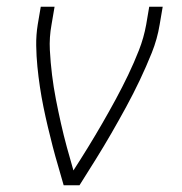

<svg xmlns="http://www.w3.org/2000/svg" viewBox="-20 -550 540 570"><path d="M169 0Q161 -29 152.5 -57.5Q144 -86 136.5 -115Q129 -144 122 -173.5Q115 -203 109 -232.5Q103 -262 98.5 -292Q94 -322 91 -352.5Q88 -383 87.5 -414.5Q87 -446 92 -477L101 -530H142L133 -477Q126 -439 128 -401.5Q130 -364 134.5 -327.5Q139 -291 146 -255Q153 -219 161 -183.5Q169 -148 178.5 -113Q188 -78 198 -44Q220 -78 241.5 -113Q263 -148 283.5 -183.5Q304 -219 323.5 -255Q343 -291 360.5 -327.5Q378 -364 392.5 -401Q407 -438 414 -477L423 -530H463L454 -477Q447 -434 430.5 -393Q414 -352 395 -312Q376 -272 354.5 -232.5Q333 -193 310.5 -154Q288 -115 264 -76.5Q240 -38 216 0Z"/></svg>

Font: iosevka_custom_sans_ss08 XLt
Style: Italic
Weight: 200
Italic angle: -10°
Designer: Belleve Invis
Foundry: Belleve Invis
Version: Version 10.3.0; ttfautohint (v1.8.3)